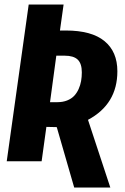

<svg xmlns="http://www.w3.org/2000/svg" viewBox="-20 -713 553 849"><path d="M499 -397.9Q499 -252.4 369.1 -183.1L467.8 116.2H308.1L231 -150.9L185.1 -151.9L164.1 0H9.8L106.9 -692.9H261.2L245.1 -578.1H271Q385.3 -578.1 442.1 -531.2Q499 -484.4 499 -397.9ZM229 -466.8 201.2 -261.2H233.9Q257.8 -261.2 276.9 -268.8Q295.9 -276.4 307.9 -289.1Q319.8 -301.8 327.6 -319.1Q335.4 -336.4 338.6 -354.7Q341.8 -373 341.8 -393.1Q341.8 -432.1 323.5 -449.5Q305.2 -466.8 266.1 -466.8Z"/></svg>

Font: Fira Sans Compressed
Style: Bold Italic
Weight: 700
Width: 3
Italic angle: -8°
Designer: Carrois Corporate & Edenspiekermann AG
Foundry: Carrois Corporate GbR & Edenspiekermann AG
Version: Version 4.203;PS 004.203;hotconv 1.0.88;makeotf.lib2.5.64775